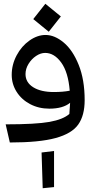

<svg xmlns="http://www.w3.org/2000/svg" viewBox="-20 -754 518 1016"><path d="M238 -586 156 -653 220 -734 302 -667ZM428 -224Q428 -143 394 -95Q360 -47 274 -23.5Q188 0 32 0L10 -96Q170 -96 242 -109Q314 -122 347 -151Q349 -169 351 -210Q313 -179 241 -179Q185 -179 139.5 -203Q94 -227 68 -268Q42 -309 42 -358Q42 -412 68 -461Q94 -510 136 -539.5Q178 -569 221 -569Q269 -569 317 -529Q365 -489 396.5 -410.5Q428 -332 428 -224ZM265 -267Q313 -267 349 -274Q341 -372 304 -423Q267 -474 219 -474Q195 -474 171 -458Q147 -442 131 -416Q115 -390 115 -362Q115 -318 155.5 -292.5Q196 -267 265 -267ZM200 53 266 45V236L206 242Z"/></svg>

Font: FiraGO
Style: Italic
Weight: 400
Italic angle: -8°
Designer: bBox Type GmbH
Foundry: bBox Type GmbH
Version: Version 1.001